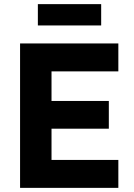

<svg xmlns="http://www.w3.org/2000/svg" viewBox="-20 -908 647 928"><path d="M163 -785V-888H469V-785ZM77 0V-698H552V-563H229V-420H506V-286H229V-135H552V0Z"/></svg>

Font: Anuphan
Style: Bold
Weight: 700
Designer: Mike Abbink, Paul van der Laan, Pieter van Rosmalen, Mint Tantisuwanna
Foundry: Bold Monday; Cadson Demak
Version: Version 3.002;hotconv 1.0.109;makeotfexe 2.5.65596